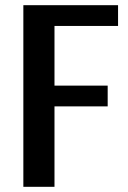

<svg xmlns="http://www.w3.org/2000/svg" viewBox="-20 -720 495 740"><path d="M70 0V-700H435V-620H190V-390H395V-310H190V0Z"/></svg>

Font: Cuprum
Style: Regular
Weight: 400
Designer: Jovanny Lemonad
Foundry: Jovanny Lemonad
Version: Version 3.000